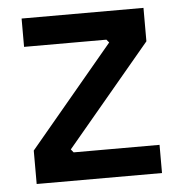

<svg xmlns="http://www.w3.org/2000/svg" viewBox="-44 -581 581 623"><g transform="rotate(-5 246.5 -269.5)"><path d="M459 0H50.8V-108.9L325.2 -437L316.9 -446.8H48.8V-539.1H445.8V-430.2L170.9 -102.1L179.2 -91.8H459Z"/></g></svg>

Font: Sora Medium
Style: Regular
Weight: 500
Designer: Jonathan Barnbrook, Julián Moncada
Foundry: Barnbrook Fonts
Version: Version 2.000